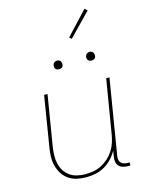

<svg xmlns="http://www.w3.org/2000/svg" viewBox="-140 -1048 880 1141"><g transform="rotate(-15 300.0 -477.0)"><path d="M245 8Q216 8 188 1.5Q160 -5 138 -20.5Q116 -36 101.5 -59Q87 -82 80 -109Q73 -136 74 -165Q75 -194 80 -223L130 -530H151L100 -220Q96 -194 95 -168Q94 -142 99.5 -117.5Q105 -93 118 -72Q131 -51 150.5 -37Q170 -23 195 -17Q220 -11 246 -11Q271 -11 296 -15.5Q321 -20 344.5 -32Q368 -44 388 -62Q408 -80 422.5 -102.5Q437 -125 445 -149.5Q453 -174 457 -199L512 -530H532L456 -68Q454 -56 455.5 -45Q457 -34 464 -26Q471 -18 481.5 -14.5Q492 -11 503 -11H517V8H500Q485 8 470.5 3.5Q456 -1 446.5 -11.5Q437 -22 434.5 -37Q432 -52 435 -68L441 -104Q426 -77 405 -55Q384 -33 357.5 -18Q331 -3 302 2.5Q273 8 245 8ZM456 -654Q450 -654 444 -656Q438 -658 434.5 -663Q431 -668 430 -674Q429 -680 430 -686Q431 -691 433.5 -695Q436 -699 439.5 -701.5Q443 -704 447.5 -705.5Q452 -707 456 -707Q463 -707 468.5 -704.5Q474 -702 477.5 -697Q481 -692 482 -686Q483 -680 482 -674Q482 -669 479.5 -665Q477 -661 473 -658.5Q469 -656 465 -655Q461 -654 456 -654ZM256 -654Q250 -654 244 -656Q238 -658 234.5 -663Q231 -668 230 -674Q229 -680 230 -686Q231 -691 233.5 -695Q236 -699 239.5 -701.5Q243 -704 247.5 -705.5Q252 -707 256 -707Q263 -707 268.5 -704.5Q274 -702 277.5 -697Q281 -692 282 -686Q283 -680 282 -674Q282 -669 279.5 -665Q277 -661 273 -658.5Q269 -656 265 -655Q261 -654 256 -654ZM375 -809 362 -821 494 -962 510 -948Z"/></g></svg>

Font: Iosevka Curly Thin Extended
Style: Italic
Weight: 100
Width: 7
Italic angle: -9°
Monospace: yes
Designer: Belleve Invis
Foundry: Belleve Invis
Version: Version 11.1.0; ttfautohint (v1.8.3)